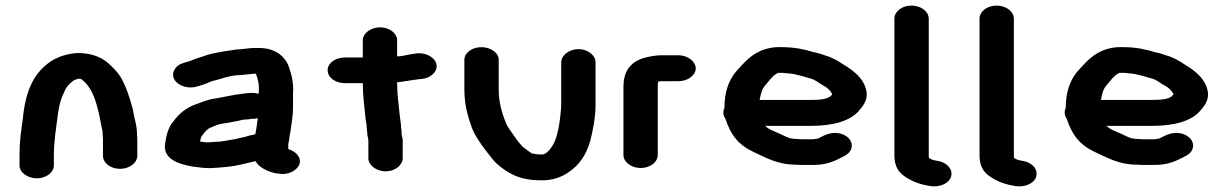

<svg xmlns="http://www.w3.org/2000/svg" viewBox="-20 -657 4398 688"><path d="M173 -64V-108C173 -128 176 -156 178 -176C184 -216 188 -272 201 -307L214 -336C218 -343 221 -347 223 -350C227 -354 244 -372 252 -372L261 -375C263 -375 266 -375 269 -374C270 -374 271 -374 272 -373C320 -337 332 -265 345 -197C346 -194 347 -191 347 -189C348 -184 348 -178 348 -171C349 -164 349 -158 349 -153V-99C349 -73 376 -52 410 -52C444 -52 472 -73 472 -99V-153C472 -159 472 -166 471 -174C471 -210 461 -231 456 -265C446 -305 432 -346 413 -380C400 -401 383 -417 365 -433C341 -453 306 -467 258 -467C224 -465 197 -456 175 -445C99 -402 71 -327 62 -233C56 -189 50 -152 50 -108V-64C50 -39 79 -18 112 -18C145 -18 173 -39 173 -64Z M843 -388C850 -389 856 -389 862 -390C867 -390 887 -393 894 -393H897C904 -376 910 -350 907 -327V-321C900 -323 892 -324 885 -324H879C871 -324 861 -323 848 -321C812 -317 784 -309 750 -304C723 -300 700 -290 678 -282C646 -270 620 -248 603 -224C584 -203 577 -177 572 -145C562 -90 613 -70 671 -60C692 -58 715 -53 741 -55C777 -57 813 -60 842 -67L876 -75C881 -76 890 -79 896 -79C906 -59 938 -42 968 -36L978 -35C1015 -28 1046 -48 1053 -69C1061 -95 1038 -115 1013 -123V-140L1016 -156L1018 -172L1021 -187C1024 -212 1030 -242 1030 -269V-324C1033 -356 1025 -389 1016 -415C1004 -452 969 -485 909 -485H890C871 -485 848 -480 830 -480C791 -474 748 -469 716 -458L702 -453C685 -449 674 -443 660 -438C637 -431 621 -429 609 -413C580 -375 627 -336 678 -345C698 -350 721 -357 738 -366H739C771 -373 803 -388 843 -388ZM904 -234C903 -232 903 -230 903 -228C901 -208 898 -194 895 -176C880 -173 869 -170 856 -166L842 -163C839 -162 828 -160 825 -159L808 -156C792 -154 774 -149 756 -149C747 -148 738 -148 727 -147H718L697 -150C699 -161 701 -169 708 -176C713 -183 723 -195 733 -199C746 -204 761 -212 777 -214L797 -217C815 -221 833 -223 850 -228C856 -229 873 -229 880 -231H885C892 -231 898 -232 904 -234Z M1280 -513V-451H1216C1182 -451 1154 -431 1154 -405C1154 -379 1182 -359 1216 -359H1280C1280 -313 1286 -275 1290 -232C1291 -221 1294 -211 1294 -201C1294 -195 1295 -189 1296 -183V-180C1296 -170 1300 -161 1300 -152V-90C1300 -65 1329 -43 1362 -43C1395 -43 1423 -65 1423 -90V-158C1422 -164 1419 -172 1419 -178C1420 -188 1417 -196 1417 -204C1417 -215 1414 -226 1413 -239C1409 -279 1403 -318 1403 -362C1432 -365 1452 -370 1480 -373L1491 -374C1508 -376 1522 -382 1532 -392C1566 -426 1527 -470 1474 -466L1462 -464C1442 -462 1423 -455 1403 -455V-513C1403 -538 1375 -559 1342 -559C1309 -559 1280 -538 1280 -513Z M1644 -443V-337C1644 -305 1648 -274 1656 -246C1665 -215 1672 -190 1688 -165C1701 -144 1713 -127 1729 -107C1741 -93 1748 -80 1763 -68C1799 -37 1841 -11 1916 -11C1960 -9 1996 -24 2019 -41C2058 -67 2082 -106 2095 -152C2104 -186 2114 -238 2114 -278V-434C2114 -459 2086 -481 2053 -481C2020 -481 1991 -459 1991 -434V-280C1991 -265 1985 -214 1982 -201C1979 -186 1973 -160 1966 -146C1958 -131 1946 -111 1928 -104H1927C1924 -103 1922 -103 1921 -104C1917 -104 1913 -103 1910 -104C1901 -104 1892 -106 1883 -108V-109C1880 -111 1877 -113 1873 -116L1853 -131C1837 -148 1824 -167 1811 -186L1799 -204C1796 -208 1794 -213 1792 -219C1778 -253 1767 -292 1767 -337V-443C1767 -468 1738 -488 1705 -488C1672 -488 1644 -468 1644 -443Z M2337 -102V-346C2337 -356 2337 -357 2339 -365H2341C2344 -366 2347 -365 2349 -366H2411C2444 -366 2473 -387 2473 -412C2473 -437 2444 -459 2411 -459H2349C2327 -459 2299 -453 2283 -448C2235 -432 2214 -397 2214 -346V-102C2214 -76 2242 -55 2276 -55C2310 -55 2337 -76 2337 -102Z M2702 -299C2706 -319 2709 -336 2721 -350C2734 -364 2748 -388 2769 -396H2782C2786 -396 2790 -396 2794 -395L2816 -393C2819 -392 2821 -392 2823 -392C2834 -389 2844 -387 2856 -384L2872 -379C2882 -376 2894 -374 2902 -368C2909 -364 2916 -360 2921 -356L2941 -344C2949 -338 2957 -330 2962 -320C2953 -301 2918 -299 2886 -299ZM2576 -270C2573 -265 2572 -258 2572 -253C2572 -245 2575 -238 2580 -230C2598 -175 2625 -138 2681 -112C2724 -93 2764 -67 2832 -67C2841 -66 2848 -66 2853 -66H2895C2942 -66 2971 -80 2998 -94C3015 -102 3027 -111 3031 -126C3038 -154 3013 -176 2983 -180C2952 -184 2930 -170 2910 -160H2906C2901 -159 2898 -158 2895 -158H2853C2850 -158 2844 -158 2837 -159C2832 -159 2827 -159 2822 -160L2810 -162C2798 -166 2789 -171 2778 -176C2759 -185 2748 -188 2733 -197L2724 -204C2723 -205 2722 -205 2721 -206H2886C2962 -206 3029 -222 3061 -264C3079 -284 3093 -309 3082 -341C3071 -379 3037 -405 3002 -426C2986 -437 2962 -451 2941 -457L2923 -463C2914 -466 2905 -468 2896 -470C2864 -480 2827 -488 2784 -488H2765C2751 -488 2737 -485 2723 -481C2673 -466 2646 -432 2617 -400C2590 -368 2576 -324 2576 -273Z M3185 -590V-101C3185 -69 3194 -47 3215 -30C3236 -13 3268 2 3304 8L3315 10C3351 15 3382 -2 3388 -24C3396 -52 3371 -75 3342 -80L3332 -82C3325 -82 3313 -88 3310 -90H3309C3308 -94 3308 -98 3308 -101V-590C3308 -616 3280 -637 3246 -637C3212 -637 3185 -616 3185 -590Z M3490 -590V-101C3490 -69 3499 -47 3520 -30C3541 -13 3573 2 3609 8L3620 10C3656 15 3687 -2 3693 -24C3701 -52 3676 -75 3647 -80L3637 -82C3630 -82 3618 -88 3615 -90H3614C3613 -94 3613 -98 3613 -101V-590C3613 -616 3585 -637 3551 -637C3517 -637 3490 -616 3490 -590Z M3925 -299C3929 -319 3932 -336 3944 -350C3957 -364 3971 -388 3992 -396H4005C4009 -396 4013 -396 4017 -395L4039 -393C4042 -392 4044 -392 4046 -392C4057 -389 4067 -387 4079 -384L4095 -379C4105 -376 4117 -374 4125 -368C4132 -364 4139 -360 4144 -356L4164 -344C4172 -338 4180 -330 4185 -320C4176 -301 4141 -299 4109 -299ZM3799 -270C3796 -265 3795 -258 3795 -253C3795 -245 3798 -238 3803 -230C3821 -175 3848 -138 3904 -112C3947 -93 3987 -67 4055 -67C4064 -66 4071 -66 4076 -66H4118C4165 -66 4194 -80 4221 -94C4238 -102 4250 -111 4254 -126C4261 -154 4236 -176 4206 -180C4175 -184 4153 -170 4133 -160H4129C4124 -159 4121 -158 4118 -158H4076C4073 -158 4067 -158 4060 -159C4055 -159 4050 -159 4045 -160L4033 -162C4021 -166 4012 -171 4001 -176C3982 -185 3971 -188 3956 -197L3947 -204C3946 -205 3945 -205 3944 -206H4109C4185 -206 4252 -222 4284 -264C4302 -284 4316 -309 4305 -341C4294 -379 4260 -405 4225 -426C4209 -437 4185 -451 4164 -457L4146 -463C4137 -466 4128 -468 4119 -470C4087 -480 4050 -488 4007 -488H3988C3974 -488 3960 -485 3946 -481C3896 -466 3869 -432 3840 -400C3813 -368 3799 -324 3799 -273Z"/></svg>

Font: Blanket
Style: Sik
Weight: 700
Foundry: Cannot Into Space Fonts
Version: Version 0.9